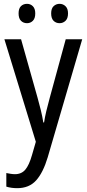

<svg xmlns="http://www.w3.org/2000/svg" viewBox="-20 -742 452 1002"><path d="M3 -537H90L176 -232Q185 -200 193 -167.5Q201 -135 206 -103H210Q214 -130 222 -163.5Q230 -197 240 -233L323 -537H409L229 79Q205 159 168.5 199.5Q132 240 70 240Q54 240 40 238Q26 236 13 232V161Q23 163 35 165Q47 167 58 167Q92 167 112 143.5Q132 120 147 67L167 -2ZM77 -672Q77 -698 89.5 -710Q102 -722 121 -722Q139 -722 151.5 -709.5Q164 -697 164 -672Q164 -646 151.5 -633.5Q139 -621 121 -621Q102 -621 89.5 -633.5Q77 -646 77 -672ZM247 -672Q247 -698 260 -710Q273 -722 291 -722Q309 -722 322 -709.5Q335 -697 335 -672Q335 -646 322 -633.5Q309 -621 291 -621Q272 -621 259.5 -633.5Q247 -646 247 -672Z"/></svg>

Font: Noto Sans Bengali UI Condensed
Style: Regular
Weight: 400
Width: 3
Designer: Jelle Bosma - Monotype Design Team
Foundry: Monotype Imaging Inc.
Version: Version 2.003; ttfautohint (v1.8.4.7-5d5b)